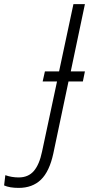

<svg xmlns="http://www.w3.org/2000/svg" viewBox="-176 -734 434 936"><path d="M-85 182Q-129 182 -156 170L-150 120Q-119 131 -85 131Q-38 131 -11 99.5Q16 68 29 5L102 -337H32L43 -386H112L182 -714H238L169 -386H238L228 -337H158L84 14Q65 102 23.5 142Q-18 182 -85 182Z"/></svg>

Font: Noto Sans SemiCondensed Light
Style: Italic
Weight: 300
Width: 4
Italic angle: -12°
Designer: Monotype Design Team
Foundry: Monotype Imaging Inc.
Version: Version 2.013; ttfautohint (v1.8.4.7-5d5b)